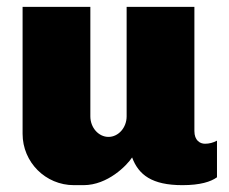

<svg xmlns="http://www.w3.org/2000/svg" viewBox="-20 -531 668 561"><path d="M548 -511H350V-191C350 -158 326 -131 297 -131C268 -131 244 -158 244 -191V-511H46V-140C46 -57 113 10 196 10H224C295 10 351 -48 366 -71C385 -20 424 10 513 10C565 10 596 0 614 -13V-120C603 -114 591 -111 579 -111C564 -111 548 -121 548 -148Z"/></svg>

Font: Chivo Light
Style: Bold
Weight: 900
Designer: Hector Gatti
Foundry: Omnibus-Type
Version: Version 1.003;PS 001.003;hotconv 1.0.70;makeotf.lib2.5.58329